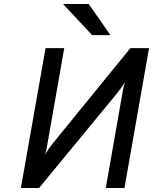

<svg xmlns="http://www.w3.org/2000/svg" viewBox="-20 -941 766 961"><path d="M84.5 0 208 -700H301.5L217.5 -221Q216 -211 212.8 -195Q209.5 -179 205 -167Q214.5 -182.5 225.2 -198Q236 -213.5 243.5 -222.5L632.5 -700H726L603 0H509.5L592.5 -473.5Q595 -489.5 598.2 -504Q601.5 -518.5 605 -529Q596.5 -515.5 584.8 -499.2Q573 -483 564.5 -472.5L175.5 0ZM441 -765 295.5 -921H424L533 -765Z"/></svg>

Font: Overpass Medium
Style: Italic
Weight: 500
Italic angle: -10°
Designer: Delve Withrington, Dave Bailey, Thomas Jockin
Foundry: Delve Fonts LLC
Version: Version 4.000